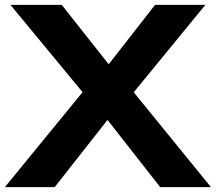

<svg xmlns="http://www.w3.org/2000/svg" viewBox="-28 -770 888 790"><path d="M481 -340V-441L840 0H631L375 -327H454L197 0H-8L352 -440V-342L15 -750H226L460 -454H379L610 -750H817Z"/></svg>

Font: Unbounded Medium
Style: Regular
Weight: 500
Designer: Luke Prowse, Jean-Baptiste Morizot, Fátima Lázaro, Florian Runge
Foundry: NaN
Version: Version 1.700